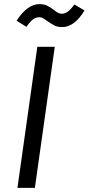

<svg xmlns="http://www.w3.org/2000/svg" viewBox="-20 -916 432 936"><path d="M150 0H65L162 -688H247ZM211 -813Q196 -824 188.5 -828Q181 -832 172 -832Q154 -832 139.5 -820.5Q125 -809 109 -785L61 -815Q113 -896 173 -896Q194 -896 209.5 -888.5Q225 -881 242 -868Q254 -858 263 -853.5Q272 -849 281 -849Q297 -849 311.5 -860Q326 -871 343 -894L392 -865Q343 -784 283 -784Q261 -784 246 -791.5Q231 -799 211 -813Z"/></svg>

Font: FiraGO Book
Style: Italic
Weight: 350
Italic angle: -8°
Designer: bBox Type GmbH
Foundry: bBox Type GmbH
Version: Version 1.001